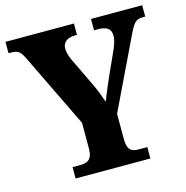

<svg xmlns="http://www.w3.org/2000/svg" viewBox="-105 -814 886 913"><g transform="rotate(-15 337.5 -357.0)"><path d="M156 0H524V-56H481C451 -56 426 -64 426 -121V-246L587 -581C616 -643 627 -658 662 -658H675V-714H423V-658H442C485 -658 506 -644 506 -609C506 -599 503 -579 490 -548L438 -433C419 -389 401 -349 389 -315C378 -346 369 -372 351 -410L282 -554C273 -573 268 -594 268 -610C268 -640 291 -658 330 -658H339V-714H2V-658H14C53 -658 62 -645 81 -605L254 -248V-122C254 -65 228 -56 191 -56H156Z"/></g></svg>

Font: Noto Serif Tamil SemiCondensed ExtraBold
Style: Italic
Weight: 800
Width: 4
Italic angle: -12°
Designer: Indian Type Foundry, Tom Grace, and the Monotype Design Team
Foundry: Monotype Imaging Inc.
Version: Version 2.003